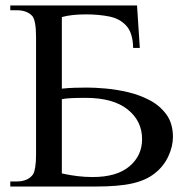

<svg xmlns="http://www.w3.org/2000/svg" viewBox="-20 -682 690 702"><path d="M499.5 -173.3Q499.5 -239.7 446.5 -282Q393.6 -324.2 293 -324.2Q261.7 -324.2 240.7 -323.2Q219.7 -322.3 206.1 -319.3V-47.9Q234.9 -41.5 262.7 -38.1Q290.5 -34.7 318.8 -34.7Q406.7 -34.7 453.1 -73.7Q499.5 -112.8 499.5 -173.3ZM491.2 -506.8H466.8Q465.8 -561.5 442.1 -587.6Q418.5 -613.8 379.9 -621.6Q341.3 -629.4 294.4 -629.4Q270 -629.4 247.8 -627.2Q225.6 -625 206.1 -619.6V-357.9Q229.5 -360.4 252.7 -361.1Q275.9 -361.8 299.3 -361.8Q326.2 -361.8 365.7 -358.4Q405.3 -355 448 -345Q490.7 -335 528.1 -315.2Q565.4 -295.4 588.9 -262.7Q612.3 -230 612.3 -181.2Q612.3 -146.5 595.2 -109.9Q578.1 -73.2 545.4 -47.9Q514.2 -22.9 464.4 -11.5Q414.6 0 329.1 0H17.6V-18.6H41.5Q82.5 -18.6 101.1 -44.9Q106 -53.2 108.9 -71.3Q111.8 -89.4 111.8 -117.7V-545.4Q111.8 -606.9 98.1 -623.5Q78.6 -644.5 41.5 -644.5H17.6V-662.1H481Z"/></svg>

Font: BabelStone Roman
Style: Regular
Weight: 400
Designer: Walt Agee, Victor Gaultney, Peter Martin, Debbi Hosken, Becca Hirsbrunner (SIL); Andrew West (BabelStone)
Foundry: BabelStone
Version: Version 16.000